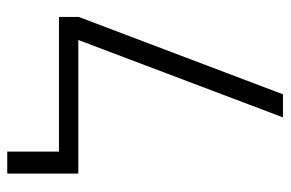

<svg xmlns="http://www.w3.org/2000/svg" viewBox="-152 -628 781 516"><g transform="rotate(-90 238.0 -370.5)"><path d="M388 -550H29V-741H88V-602H450V-549L242 0H180Z"/></g></svg>

Font: IBM Plex Sans Hebrew Light
Style: Regular
Weight: 300
Designer: Mike Abbink, Paul van der Laan, Pieter van Rosmalen, Yanek Iontef
Foundry: Bold Monday
Version: Version 1.2